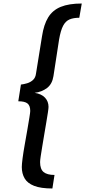

<svg xmlns="http://www.w3.org/2000/svg" viewBox="-20 -862 485 1092"><path d="M278 210Q212 210 174 195Q136 180 120 152.5Q104 125 104 88Q104 72 108.5 37.5Q113 3 120.5 -38.5Q128 -80 135 -121Q142 -162 147 -192.5Q152 -223 152 -231Q152 -261 136.5 -273.5Q121 -286 84 -286L99 -381Q116 -383 134.5 -388.5Q153 -394 167.5 -407Q182 -420 185 -445L219 -656Q229 -722 254 -763Q279 -804 325.5 -823Q372 -842 445 -842L431 -761Q398 -761 375.5 -751.5Q353 -742 339 -715.5Q325 -689 316 -637L284 -429Q277 -384 247.5 -361.5Q218 -339 177 -334Q216 -328 236 -306.5Q256 -285 256 -254Q256 -246 252.5 -222.5Q249 -199 243.5 -167Q238 -135 232 -99Q226 -63 220.5 -30Q215 3 211.5 26.5Q208 50 208 60Q208 100 228 116.5Q248 133 290 133Z"/></svg>

Font: Exo Thin Medium
Style: Italic
Weight: 500
Italic angle: -9°
Version: Version 2.000